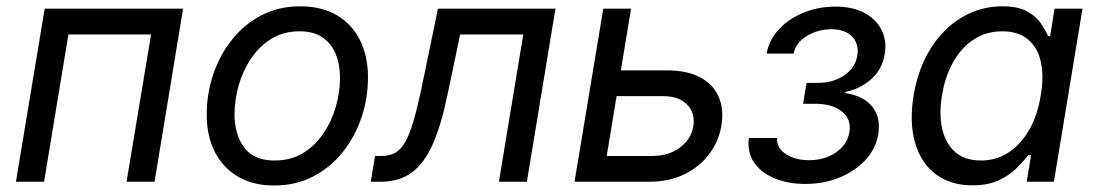

<svg xmlns="http://www.w3.org/2000/svg" viewBox="-20 -568 3433 600"><path d="M552.2 -541 462.9 0H375.5L452.1 -460.4H193.8L117.7 0H29.8L119.6 -541Z M836.4 11.7Q771 11.7 723.9 -15.9Q676.8 -43.5 651.4 -93.3Q626 -143.1 626 -210Q626 -274.4 646.2 -335Q666.5 -395.5 704.6 -443.6Q742.7 -491.7 796.6 -520Q850.6 -548.3 918.5 -548.3Q983.9 -548.3 1031.5 -521Q1079.1 -493.7 1104.5 -443.6Q1129.9 -393.6 1129.9 -326.2Q1129.9 -260.7 1109.4 -200.2Q1088.9 -139.6 1050.3 -91.8Q1011.7 -43.9 957.8 -16.1Q903.8 11.7 836.4 11.7ZM838.4 -66.4Q888.7 -66.4 926.8 -89.6Q964.8 -112.8 990.5 -150.6Q1016.1 -188.5 1029.3 -234.1Q1042.5 -279.8 1042.5 -324.7Q1042.5 -366.7 1029.1 -399.4Q1015.6 -432.1 987.8 -451.2Q960 -470.2 916 -470.2Q866.7 -470.2 828.9 -447.3Q791 -424.3 765.1 -386Q739.3 -347.7 726.1 -301.8Q712.9 -255.9 712.9 -210.4Q712.9 -148.4 742.9 -107.4Q772.9 -66.4 838.4 -66.4Z M1138.7 0 1151.9 -80.6H1171.4Q1195.8 -80.6 1213.6 -89.8Q1231.4 -99.1 1245.6 -123Q1259.8 -147 1272.2 -189.9Q1284.7 -232.9 1298.8 -300.3L1348.6 -541H1715.8L1626.5 0H1539.1L1615.2 -460.4H1418L1377.9 -269.5Q1358.9 -178.2 1332.8 -118.4Q1306.6 -58.6 1267.3 -29.3Q1228 0 1168 0Z M1907.2 -348.1H2064Q2127.9 -348.1 2168.7 -325.9Q2209.5 -303.7 2226.1 -264.9Q2242.7 -226.1 2234.4 -175.8Q2226.1 -126 2196 -86.2Q2166 -46.4 2118.2 -23.2Q2070.3 0 2007.3 0H1775.4L1865.2 -541H1952.1L1876 -80.6H2018.6Q2068.8 -80.6 2104.2 -106.4Q2139.6 -132.3 2146.5 -172.9Q2153.3 -214.4 2127.4 -241Q2101.6 -267.6 2051.8 -267.6H1893.6Z M2496.6 6.8Q2441.9 6.8 2399.4 -11.2Q2356.9 -29.3 2335.7 -61.5Q2314.5 -93.8 2320.3 -136.7H2408.7Q2405.8 -106.9 2434.8 -87.2Q2463.9 -67.4 2508.8 -67.4Q2541.5 -67.4 2568.4 -78.6Q2595.2 -89.8 2612.8 -109.6Q2630.4 -129.4 2634.3 -154.8Q2641.1 -194.8 2611.6 -219.2Q2582 -243.7 2526.4 -243.7H2489.7L2500.5 -309.1H2536.6Q2584.5 -309.1 2618.9 -333Q2653.3 -356.9 2659.2 -395Q2664.6 -431.2 2642.6 -453.9Q2620.6 -476.6 2578.1 -476.6Q2536.6 -476.6 2501.7 -455.8Q2466.8 -435.1 2460 -400.4H2375.5Q2383.8 -444.3 2415 -477.5Q2446.3 -510.7 2492.7 -529.1Q2539.1 -547.4 2590.8 -547.4Q2644.5 -547.4 2681.4 -527.6Q2718.3 -507.8 2735.1 -473.9Q2752 -439.9 2744.6 -397.9Q2736.3 -350.1 2701.7 -319.8Q2667 -289.6 2621.6 -280.8L2621.1 -277.3Q2680.2 -268.1 2706.5 -233.9Q2732.9 -199.7 2724.6 -148.4Q2716.8 -103 2684.6 -68.1Q2652.3 -33.2 2603.5 -13.2Q2554.7 6.8 2496.6 6.8Z M3018.6 11.2Q2950.7 11.2 2904.5 -23.4Q2858.4 -58.1 2839.8 -121.3Q2821.3 -184.6 2835 -269.5Q2849.6 -355.5 2889.2 -417.7Q2928.7 -480 2986.6 -514.2Q3044.4 -548.3 3112.3 -548.3Q3161.6 -548.3 3190.2 -532.2Q3218.8 -516.1 3233.2 -494.4Q3247.6 -472.7 3255.4 -455.1H3261.7L3275.4 -541H3362.8L3273.4 0H3188.5L3202.1 -83.5H3193.4Q3179.2 -64.9 3157 -42.7Q3134.8 -20.5 3101.1 -4.6Q3067.4 11.2 3018.6 11.2ZM3045.4 -66.4Q3094.7 -66.4 3133.3 -92.5Q3171.9 -118.7 3197.5 -164.6Q3223.1 -210.4 3232.4 -270.5Q3242.7 -330.6 3232.4 -375.5Q3222.2 -420.4 3191.9 -445.3Q3161.6 -470.2 3112.3 -470.2Q3061.5 -470.2 3022.2 -444.1Q2982.9 -418 2958 -372.8Q2933.1 -327.6 2923.8 -270.5Q2914.1 -212.4 2924.3 -166Q2934.6 -119.6 2964.8 -93Q2995.1 -66.4 3045.4 -66.4Z"/></svg>

Font: Inter 17pt
Style: Italic
Weight: 400
Italic angle: -9.3988°
Version: Version 4.001;git-66647c0bb